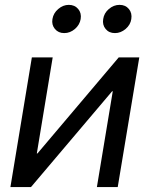

<svg xmlns="http://www.w3.org/2000/svg" viewBox="-20 -754 603 774"><path d="M454.6 0H370.6L434.6 -386.2H432.1L105 0H22L108.4 -522.5H192.4L128.4 -135.3H130.9L458.5 -522.5H541.5ZM443.4 -620.6Q419.4 -620.6 405.8 -637.2Q392.1 -653.8 396 -677.2Q399.4 -701.2 418.9 -717.8Q438.5 -734.4 461.9 -734.4Q485.8 -734.4 499.5 -717.8Q513.2 -701.2 509.3 -677.2Q505.9 -653.8 486.3 -637.2Q466.8 -620.6 443.4 -620.6ZM238.8 -620.6Q215.3 -620.6 201.4 -637.2Q187.5 -653.8 191.4 -677.2Q195.3 -701.2 214.8 -717.8Q234.4 -734.4 257.3 -734.4Q281.2 -734.4 295.2 -717.8Q309.1 -701.2 305.2 -677.2Q301.3 -653.8 282 -637.2Q262.7 -620.6 238.8 -620.6Z"/></svg>

Font: Inter 28pt
Style: Italic
Weight: 400
Italic angle: -9.3988°
Designer: Rasmus Andersson
Foundry: rsms
Version: Version 4.001;git-66647c0bb